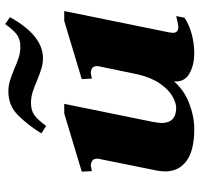

<svg xmlns="http://www.w3.org/2000/svg" viewBox="-34 -706 751 722"><g transform="rotate(-90 341.0 -345.5)"><path d="M228 -547 200 -565Q233 -618 269 -653.5Q305 -689 357 -689Q378 -689 396.5 -683.5Q415 -678 442 -667Q466 -656 485.5 -650Q505 -644 526 -644Q553 -644 570.5 -656.5Q588 -669 611 -701L637 -683Q568 -559 483 -559Q463 -559 444.5 -564.5Q426 -570 399 -581Q374 -592 354.5 -598Q335 -604 314 -604Q287 -604 269 -591.5Q251 -579 228 -547ZM599 -50Q608 -50 621.5 -53.5Q635 -57 641 -58L635 -27Q609 -9 573 0.5Q537 10 500 10Q459 10 427 -7Q395 -24 395 -60Q395 -65 396 -67Q364 -29 314 -9.5Q264 10 216 10Q136 10 96.5 -19Q57 -48 57 -99Q57 -114 60 -130L103 -343Q105 -351 105 -355Q105 -368 97 -373.5Q89 -379 78 -379Q77 -379 58 -375L56 -413L275 -479H311L243 -145Q239 -121 239 -114Q239 -58 296 -58Q315 -58 340 -72.5Q365 -87 387.5 -119.5Q410 -152 422 -203L451 -343Q453 -351 453 -355Q453 -379 426 -379Q425 -379 406 -375L404 -413L623 -479H660L580 -86Q578 -74 578 -71Q578 -50 599 -50Z"/></g></svg>

Font: Taviraj ExtraBold
Style: Italic
Weight: 800
Italic angle: -12°
Designer: Katatrad Team
Foundry: CadsonDemak
Version: Version 1.001